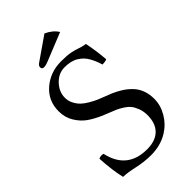

<svg xmlns="http://www.w3.org/2000/svg" viewBox="-251 -898 986 986"><g transform="rotate(-45 242.5 -405.0)"><path d="M282.2 -819.8Q325.2 -799.8 344.2 -768.1L200.2 -710Q172.4 -697.8 158.2 -698.2Q143.1 -698.2 143.1 -712.9Q143.1 -724.1 158.2 -733.9ZM394.5 -630.9Q402.3 -590.8 406 -564.2Q409.7 -537.6 412.6 -502Q405.3 -496.6 379.9 -496.1Q374.5 -514.6 368.7 -528.8Q362.8 -543 354.2 -558.3Q345.7 -573.7 334.7 -585Q323.7 -596.2 309.1 -605.5Q294.4 -614.7 274.9 -619.4Q255.4 -624 231.9 -624Q188.5 -624 155.5 -589.4Q122.6 -554.7 122.6 -512.2Q122.6 -488.8 133.3 -468Q144 -447.3 158.7 -433.3Q173.3 -419.4 197 -405.8Q220.7 -392.1 236.8 -385.5Q252.9 -378.9 276.9 -369.6Q300.8 -360.4 307.1 -357.9Q336.4 -345.2 359.1 -330.8Q381.8 -316.4 402.1 -295.7Q422.4 -274.9 433.1 -246.6Q443.8 -218.3 443.8 -184.1Q443.8 -136.7 418.5 -93.3Q393.1 -49.8 350.1 -22.9Q297.4 9.8 226.6 9.8Q179.2 9.8 127.2 -1.7Q75.2 -13.2 46.9 -13.2Q31.7 -76.2 26.9 -165Q42.5 -173.3 59.6 -168Q90.8 -25.9 234.9 -25.9Q294.9 -25.9 327.4 -57.4Q359.9 -88.9 359.9 -148.9Q359.9 -176.3 351.3 -199Q342.8 -221.7 331.8 -235.6Q320.8 -249.5 300.5 -262.5Q280.3 -275.4 266.8 -281.2Q253.4 -287.1 228.8 -296.6Q204.1 -306.2 195.3 -310.1Q151.9 -329.1 122.6 -349.9Q93.3 -370.6 72 -405.8Q50.8 -440.9 50.8 -484.9Q50.8 -562 106.7 -610.1Q162.6 -658.2 241.2 -658.2Q284.2 -658.2 308.8 -653.3Q333.5 -648.4 353.5 -641.1Q373.5 -633.8 394.5 -630.9Z"/></g></svg>

Font: Linux Libertine Capitals
Style: Small Caps
Weight: 400
Designer: Philipp H. Poll
Foundry: Philipp H. Poll
Version: Version 5.1.3